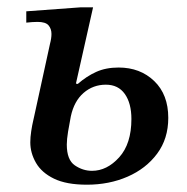

<svg xmlns="http://www.w3.org/2000/svg" viewBox="-20 -496 512 526"><path d="M218 10Q162 10 128 -6.5Q94 -23 78.5 -50Q63 -77 63 -106Q63 -120 65.5 -136.5Q68 -153 71 -165.5Q74 -178 74 -179L117 -376Q121 -391 121 -403Q121 -417 113 -426.5Q105 -436 83 -436Q76 -436 68.5 -435.5Q61 -435 52 -434V-465L202 -476H235L188 -267L193 -266Q217 -287 243.5 -299Q270 -311 305 -311Q364 -311 402.5 -274Q441 -237 441 -173Q441 -116 410.5 -75Q380 -34 329.5 -12Q279 10 218 10ZM232 -28Q273 -28 306.5 -65Q340 -102 340 -170Q340 -213 322 -238.5Q304 -264 270 -264Q235 -264 209 -241.5Q183 -219 174 -177Q170 -157 166.5 -135.5Q163 -114 163 -100Q163 -58 185 -43Q207 -28 232 -28Z"/></svg>

Font: STIX Two Text Medium
Style: Italic
Weight: 500
Italic angle: -12°
Designer: Ross Mills, John Hudson & Paul Hanslow, Tiro Typeworks Ltd; with prior portions MicroPress Inc. and Coen Hoffman, Elsevi
Foundry: Tiro Typeworks Ltd
Version: Version 2.13 b171